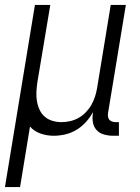

<svg xmlns="http://www.w3.org/2000/svg" viewBox="-45 -540 565 775"><path d="M-25 215 96 -520H158L106 -209Q103 -189 102 -170Q101 -151 104 -132.5Q107 -114 114.5 -97.5Q122 -81 135 -69.5Q148 -58 166 -52.5Q184 -47 203 -47Q220 -47 238 -51Q256 -55 272 -64Q288 -73 301.5 -87Q315 -101 324 -117Q333 -133 338.5 -150Q344 -167 347 -185L402 -520H463L391 -83Q390 -76 391 -69Q392 -62 396 -57Q400 -52 407 -49.5Q414 -47 421 -47H435V8H412Q393 8 375 3Q357 -2 345 -15Q333 -28 330 -46Q327 -64 330 -83V-87Q318 -65 301 -46.5Q284 -28 263 -15.5Q242 -3 218.5 2.5Q195 8 172 8Q144 8 118.5 -1Q93 -10 76 -29L36 215Z"/></svg>

Font: Iosevka SS04 Light Oblique
Style: Regular
Weight: 300
Italic angle: -9°
Monospace: yes
Designer: Belleve Invis
Foundry: Belleve Invis
Version: Version 19.0.0; ttfautohint (v1.8.4)